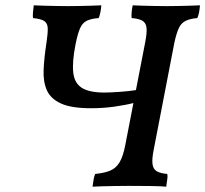

<svg xmlns="http://www.w3.org/2000/svg" viewBox="-20 -699 772 722"><path d="M328 3Q330 -12 332 -24Q334 -36 338 -45Q371 -48 393.5 -57Q416 -66 429.5 -88.5Q443 -111 451 -153L526 -540Q533 -576 531 -594.5Q529 -613 515.5 -621Q502 -629 475 -631Q474 -640 475 -652.5Q476 -665 479 -679Q497 -678 518.5 -677.5Q540 -677 563 -676.5Q586 -676 608 -676Q629 -676 650.5 -676.5Q672 -677 692.5 -677.5Q713 -678 732 -679Q731 -665 728.5 -652.5Q726 -640 722 -631Q696 -629 679 -621Q662 -613 653 -594.5Q644 -576 636 -540L558 -136Q551 -101 553.5 -82Q556 -63 569.5 -55Q583 -47 609 -45Q611 -37 609 -24.5Q607 -12 605 3Q586 1 545 0.5Q504 0 464 0Q438 0 412.5 0.5Q387 1 365.5 1.5Q344 2 328 3ZM322 -292Q249 -292 210 -309.5Q171 -327 156.5 -359Q142 -391 144 -436.5Q146 -482 155 -540Q160 -574 159.5 -592.5Q159 -611 147 -619.5Q135 -628 104 -631Q103 -640 104 -652.5Q105 -665 107 -679Q126 -678 147.5 -677.5Q169 -677 192 -676.5Q215 -676 236 -676Q258 -676 279 -676.5Q300 -677 321 -677.5Q342 -678 361 -679Q360 -665 357.5 -652.5Q355 -640 351 -631Q323 -629 306.5 -621Q290 -613 281 -592.5Q272 -572 264 -532Q251 -466 255.5 -426Q260 -386 288 -368.5Q316 -351 372 -351Q393 -351 429.5 -353.5Q466 -356 497 -361L488 -313Q453 -304 410.5 -298Q368 -292 322 -292Z"/></svg>

Font: Vollkorn Medium
Style: Italic
Weight: 500
Italic angle: -11°
Designer: Friedrich Althausen
Foundry: Friedrich Althausen
Version: Version 5.000